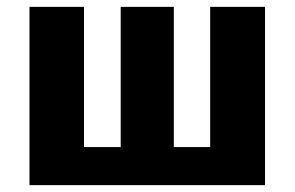

<svg xmlns="http://www.w3.org/2000/svg" viewBox="-20 -540 859 560"><path d="M753 0H66V-520H225V-111H332V-520H487V-111H593V-520H753Z"/></svg>

Font: Mplus 1p ExtraBold
Style: Regular
Weight: 800
Version: Version 1.061